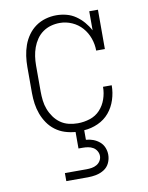

<svg xmlns="http://www.w3.org/2000/svg" viewBox="-84 -589 669 870"><g transform="rotate(-10 250.0 -154.0)"><path d="M150 220V183H250Q262 183 274 181Q286 179 296.5 173Q307 167 313.5 156.5Q320 146 320 134Q320 122 313.5 111Q307 100 296.5 94Q286 88 274 86Q262 84 250 84H230V8Q205 6 181.5 -1.5Q158 -9 138 -24Q118 -39 104 -59.5Q90 -80 81.5 -103Q73 -126 69.5 -150.5Q66 -175 66 -200V-320Q66 -345 69.5 -370Q73 -395 81.5 -419Q90 -443 105 -464Q120 -485 140.5 -499.5Q161 -514 185.5 -521Q210 -528 235 -528Q259 -528 282 -522Q305 -516 324.5 -502.5Q344 -489 359.5 -471Q375 -453 386 -432V-520H426V-339H386Q386 -368 376 -396Q366 -424 347 -445.5Q328 -467 301 -479Q274 -491 245 -491Q224 -491 204 -485.5Q184 -480 167 -468Q150 -456 138 -438.5Q126 -421 119 -401.5Q112 -382 109 -361.5Q106 -341 106 -320V-200Q106 -179 108.5 -158Q111 -137 118.5 -117.5Q126 -98 138.5 -80.5Q151 -63 168 -51Q185 -39 205.5 -34Q226 -29 247 -29Q276 -29 303.5 -38Q331 -47 350 -67.5Q369 -88 378.5 -115.5Q388 -143 388 -171V-172H428V-171Q428 -138 417.5 -105.5Q407 -73 386 -48Q365 -23 334 -9Q303 5 270 7V51Q287 52 303 58Q319 64 332 75Q345 86 351.5 102Q358 118 358 135Q358 155 349.5 173Q341 191 324.5 201.5Q308 212 288.5 216Q269 220 250 220Z"/></g></svg>

Font: Iosevka Curly Slab Extralight
Style: Regular
Weight: 200
Monospace: yes
Designer: Belleve Invis
Foundry: Belleve Invis
Version: Version 22.1.2; ttfautohint (v1.8.4)